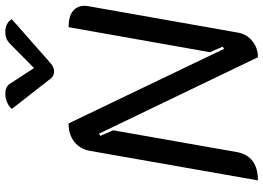

<svg xmlns="http://www.w3.org/2000/svg" viewBox="-155 -834 998 728"><g transform="rotate(-90 344.0 -470.0)"><path d="M136 -628Q143 -666 170.5 -687.5Q198 -709 240 -709L523 -119L531 -125L510 -173L605 -709Q645 -709 665.5 -693Q686 -677 686 -648Q686 -643 684 -631L584 -65Q578 -33 552 -12Q526 9 491 9L201 -594L193 -588L214 -540L131 -69Q124 -31 97 -11Q70 9 24 9ZM543 -932Q560 -949 588 -949Q603 -949 616 -942.5Q629 -936 635 -924L468 -777Q453 -764 437 -764Q420 -764 410 -777L295 -924Q305 -936 321 -942.5Q337 -949 352 -949Q378 -949 390 -932L450 -840Z"/></g></svg>

Font: K2D
Style: Italic
Weight: 400
Italic angle: -10°
Designer: Katatrad Aksorn Co.,Ltd.
Foundry: Cadson Demak Co.,Ltd.
Version: Version 1.000; ttfautohint (v1.6)